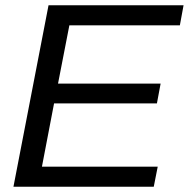

<svg xmlns="http://www.w3.org/2000/svg" viewBox="-20 -708 716 728"><path d="M31 0 164 -688H676L662 -612H243L200 -391H589L575 -316H185L139 -76H578L563 0Z"/></svg>

Font: Libra Sans Modern
Style: Italic
Weight: 400
Italic angle: -12°
Foundry: Stefan Peev, Context Ltd
Version: Version 1.000